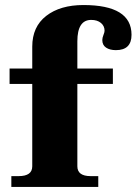

<svg xmlns="http://www.w3.org/2000/svg" viewBox="-20 -742 542 762"><path d="M502 -604Q502 -543 440 -543Q416 -543 401 -553Q386 -563 386 -583Q386 -592 390.5 -603Q395 -614 395 -620Q395 -639 380.5 -651Q366 -663 342 -663Q287 -663 287 -578V-470H428V-409H287V-82Q287 -43 340 -43H370V0H25V-43H54Q108 -43 108 -82V-409H18V-470H108V-557Q108 -636 163.5 -679Q219 -722 311 -722Q502 -722 502 -604Z"/></svg>

Font: Taviraj Bold
Style: Regular
Weight: 700
Designer: Katatrad Team
Foundry: CadsonDemak
Version: Version 1.030